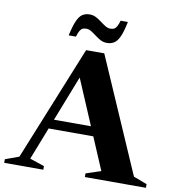

<svg xmlns="http://www.w3.org/2000/svg" viewBox="-106 -971 980 1056"><g transform="rotate(10 384.0 -443.0)"><path d="M168 -228.5V-281H511.5V-228.5ZM704 -49 779.5 -20.5V0H438.5V-20.5L522 -48L304 -561L328 -566L125 -47.5L206.5 -20V0H-12V-20L64.5 -48L324 -688.5H425.5ZM523.5 -881Q512.5 -826 499.2 -797.2Q486 -768.5 469 -758Q452 -747.5 429 -747.5Q409.5 -747.5 393 -756.2Q376.5 -765 361.8 -776.5Q347 -788 333 -796.5Q319 -805 305 -805Q293 -805 284.5 -801Q276 -797 269.2 -785.5Q262.5 -774 256 -752H215.5Q227.5 -807 240.5 -835.8Q253.5 -864.5 270.5 -875Q287.5 -885.5 310.5 -885.5Q329.5 -885.5 346 -876.8Q362.5 -868 377.5 -856.5Q392.5 -845 406.5 -836.5Q420.5 -828 434.5 -828Q446.5 -828 454.8 -832Q463 -836 470 -847.8Q477 -859.5 483 -881Z"/></g></svg>

Font: Newsreader 36pt
Style: Bold
Weight: 700
Designer: Hugues Gentile
Foundry: Production Type
Version: Version 1.003